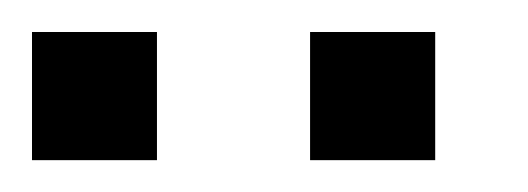

<svg xmlns="http://www.w3.org/2000/svg" viewBox="-20 -730 330 120"><path d="M173.8 -629.9V-710H252V-629.9ZM0 -629.9V-710H78.1V-629.9Z"/></svg>

Font: Padauk
Style: Regular
Weight: 400
Designer: Debbi Hosken, Becca Hirsbrunner Spalinger
Foundry: SIL International
Version: Version 5.003